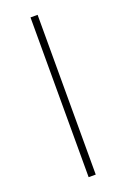

<svg xmlns="http://www.w3.org/2000/svg" viewBox="-145 -790 550 838"><g transform="rotate(-20 130.5 -371.0)"><path d="M114 0H147V-742H114Z"/></g></svg>

Font: Talent ExtraLight
Style: Regular
Weight: 200
Designer: Mike Powis
Version: Version 1.001;hotconv 1.0.109;makeotfexe 2.5.65596